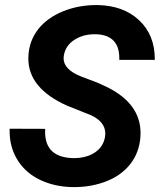

<svg xmlns="http://www.w3.org/2000/svg" viewBox="-20 -741 642 771"><path d="M401.4 -189.9C397 -164.6 383.8 -144 361.3 -128.9C338.9 -113.8 310.1 -106 275.4 -106C199.2 -107.4 161.1 -142.6 161.1 -211.4C161.1 -215.3 161.1 -219.7 161.6 -223.6L18.6 -224.1C18.6 -221.2 18.6 -218.8 18.6 -215.8C18.6 -175.3 27.3 -139.2 45.4 -106.9C65.9 -70.3 95.7 -41.5 135.3 -21.5C174.8 -1.5 219.7 9.3 270 10.3C272.9 10.3 275.4 10.3 278.3 10.3C324.7 10.3 367.7 2.4 407.7 -13.2C487.8 -44.9 538.1 -107.4 543.9 -191.4C544.4 -196.8 544.4 -201.7 544.4 -207C544.4 -285.2 499.5 -347.2 409.2 -391.6L372.1 -408.7L307.6 -433.1C259.3 -451.7 235.4 -476.6 235.4 -506.8C235.4 -510.3 235.8 -513.7 236.3 -517.6C240.7 -544.4 254.9 -565.9 278.8 -581.1C302.2 -596.2 329.6 -603.5 360.4 -603.5C361.8 -603.5 362.8 -603.5 364.3 -603.5C430.7 -602.1 459 -565.4 459 -509.3C459 -506.3 459 -503.4 459 -500.5H601.6C601.6 -501.5 601.6 -502.4 601.6 -503.4C601.6 -568.4 580.6 -620.6 538.6 -659.7C496.6 -699.2 441.4 -719.2 372.6 -720.7C370.6 -720.7 369.1 -720.7 367.2 -720.7C319.3 -720.7 274.4 -712.4 232.4 -695.3C147.9 -660.6 98.6 -597.7 94.2 -518.1C93.8 -514.2 93.8 -509.8 93.8 -505.9C93.8 -425.8 146 -362.8 250 -316.4L344.2 -278.8C383.3 -261.2 402.8 -236.3 402.8 -204.6C402.8 -200.2 402.3 -194.8 401.4 -189.9Z"/></svg>

Font: Roboto
Style: Bold Italic
Weight: 700
Italic angle: -12°
Designer: Google
Version: Version 2.137; 2017